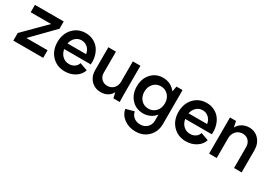

<svg xmlns="http://www.w3.org/2000/svg" viewBox="8 -1300 3218 2299"><g transform="rotate(30 1617.5 -150.0)"><path d="M29.8 0V-105L321.8 -397.9H40V-500H438V-399.9L149.9 -105H442.9V0Z M745.6 12.2Q635.7 12.2 565.7 -61.5Q495.6 -135.3 495.6 -250Q495.6 -364.7 564 -438.5Q632.3 -512.2 738.8 -512.2Q796.9 -512.2 844.7 -488.3Q892.6 -464.4 922.6 -424.1Q952.6 -383.8 966.8 -330.1Q981 -276.4 975.6 -216.8H607.9Q617.7 -159.2 655.3 -124.5Q692.9 -89.8 746.6 -89.8Q789.1 -89.8 820.8 -111.8Q852.5 -133.8 861.8 -168.9L968.8 -130.9Q949.2 -66.9 887.7 -27.3Q826.2 12.2 745.6 12.2ZM608.9 -294.9H865.7Q858.4 -347.2 823 -379.6Q787.6 -412.1 738.8 -412.1Q689.9 -412.1 654.8 -379.9Q619.6 -347.7 608.9 -294.9Z M1243.2 12.2Q1160.6 12.2 1107.9 -43Q1055.2 -98.1 1055.2 -186V-500H1160.2V-206.1Q1160.2 -157.2 1192.1 -125Q1224.1 -92.8 1273.4 -92.8Q1325.7 -92.8 1359.6 -128.4Q1393.6 -164.1 1393.6 -219.2V-500H1498.5V-100.1L1500.5 0H1413.6L1395.5 -76.2Q1378.4 -36.1 1337.2 -12Q1295.9 12.2 1243.2 12.2Z M1838.4 211.9Q1746.1 211.9 1679.4 163.1Q1612.8 114.3 1600.1 37.1L1713.4 6.8Q1720.7 53.2 1757.1 82Q1793.5 110.8 1845.2 110.8Q1903.8 110.8 1940.9 74Q1978 37.1 1978 -20V-99.1V-102.1Q1948.2 -63.5 1904.5 -42.2Q1860.8 -21 1809.1 -21Q1710.9 -21 1647.5 -89.8Q1584 -158.7 1584 -266.1Q1584 -374 1647.2 -443.1Q1710.4 -512.2 1809.1 -512.2Q1863.3 -512.2 1908.2 -489.5Q1953.1 -466.8 1983.4 -425.8L1997.1 -500H2081.1V-33.2Q2081.1 74.2 2013.2 143.1Q1945.3 211.9 1838.4 211.9ZM1734.1 -145.3Q1773.9 -102.1 1835.9 -102.1Q1897.9 -102.1 1938 -145.3Q1978 -188.5 1978 -255.9Q1978 -323.2 1938 -366.7Q1897.9 -410.2 1835.9 -410.2Q1773.9 -410.2 1734.1 -366.7Q1694.3 -323.2 1694.3 -255.9Q1694.3 -188.5 1734.1 -145.3Z M2418.9 12.2Q2309.1 12.2 2239 -61.5Q2168.9 -135.3 2168.9 -250Q2168.9 -364.7 2237.3 -438.5Q2305.7 -512.2 2412.1 -512.2Q2470.2 -512.2 2518.1 -488.3Q2565.9 -464.4 2595.9 -424.1Q2626 -383.8 2640.1 -330.1Q2654.3 -276.4 2648.9 -216.8H2281.2Q2291 -159.2 2328.6 -124.5Q2366.2 -89.8 2419.9 -89.8Q2462.4 -89.8 2494.1 -111.8Q2525.9 -133.8 2535.2 -168.9L2642.1 -130.9Q2622.6 -66.9 2561 -27.3Q2499.5 12.2 2418.9 12.2ZM2282.2 -294.9H2539.1Q2531.7 -347.2 2496.3 -379.6Q2460.9 -412.1 2412.1 -412.1Q2363.3 -412.1 2328.1 -379.9Q2293 -347.7 2282.2 -294.9Z M2736.8 0V-500H2820.8L2836.9 -418Q2857.4 -460.4 2901.4 -486.3Q2945.3 -512.2 2998.5 -512.2Q3080.6 -512.2 3133.5 -453.9Q3186.5 -395.5 3186.5 -306.2V0H3081.5V-289.1Q3081.5 -341.8 3050 -375.5Q3018.6 -409.2 2968.8 -409.2Q2913.6 -409.2 2877.7 -370.6Q2841.8 -332 2841.8 -272V0Z"/></g></svg>

Font: Apfel Grotezk Mittel
Style: Regular
Weight: 500
Designer: Luigi Gorlero
Foundry: © 2023, Luigi Gorlero & Collletttivo
Version: Version 2.000;Glyphs 3.2 (3217)